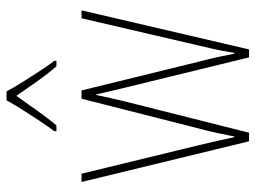

<svg xmlns="http://www.w3.org/2000/svg" viewBox="-120 -684 803 604"><g transform="rotate(-90 282.0 -381.5)"><path d="M309 -389Q297 -438 287 -482H286Q281 -459 276 -436Q271 -413 265 -389L167 0H140L12 -527H38L128 -157Q136 -123 142 -97Q148 -71 153 -46H155Q159 -66 165.5 -97Q172 -128 181 -161L274 -527H300L391 -156Q399 -126 405 -98.5Q411 -71 416 -45H418Q422 -70 425 -86Q428 -102 431.5 -116.5Q435 -131 440 -153L527 -527H552L429 0H404ZM297 -763Q309 -740 328 -710Q347 -680 365 -652.5Q383 -625 393 -613V-606H376Q353 -632 328 -667.5Q303 -703 283 -732Q263 -704 237.5 -668Q212 -632 190 -606H172V-613Q185 -630 203 -657Q221 -684 239 -712.5Q257 -741 269 -763Z"/></g></svg>

Font: Noto Sans Myanmar Condensed Thin
Style: Regular
Weight: 100
Width: 3
Designer: Monotype Design Team
Foundry: Monotype Imaging Inc.
Version: Version 2.107; ttfautohint (v1.8.4.7-5d5b)